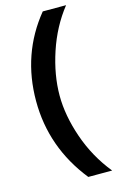

<svg xmlns="http://www.w3.org/2000/svg" viewBox="-135 -761 615 1010"><g transform="rotate(-15 172.0 -255.5)"><path d="M344 196H214Q52 -7 52 -260Q52 -516 208 -707H335Q260 -612 219.5 -490Q179 -368 179 -256Q179 -147 221 -25.5Q263 96 344 196Z"/></g></svg>

Font: Hind Madurai SemiBold
Style: Regular
Weight: 600
Designer: Jyotish Sonowal
Foundry: Indian Type Foundry
Version: Version 1.001;PS 1.0;hotconv 1.0.86;makeotf.lib2.5.63406; tt